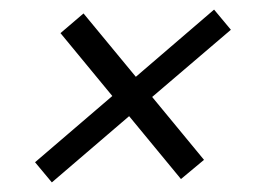

<svg xmlns="http://www.w3.org/2000/svg" viewBox="-20 -491 540 400"><path d="M88 -111 53 -153 214 -291 106 -422 154 -463 263 -331 426 -471 461 -429 297 -289 405 -158 357 -118 249 -249Z"/></svg>

Font: DM Sans 16pt Light
Style: Italic
Weight: 300
Italic angle: -10°
Version: Version 4.004;gftools[0.9.30]